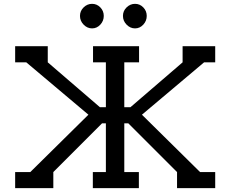

<svg xmlns="http://www.w3.org/2000/svg" viewBox="-20 -981 1197 1001"><path d="M397 -898Q397 -924 416 -942.5Q435 -961 460 -961Q485 -961 503 -942.5Q521 -924 521 -898Q521 -872 503 -852.5Q485 -833 460 -833Q435 -833 416 -852.5Q397 -872 397 -898ZM621 -898Q621 -924 640 -942.5Q659 -961 684 -961Q709 -961 727 -942.5Q745 -924 745 -898Q745 -872 727 -852.5Q709 -833 684 -833Q659 -833 640 -852.5Q621 -872 621 -898ZM1102 -656H1044L720 -383L1023 -84H1102V0H903V-84L649 -338H628V-84H704V0H464V-84H532V-338H512L258 -84V0H59V-84H138L441 -383L117 -656H59V-740H229V-656L501 -422H532V-656H465V-740H705V-656H628V-422H660L932 -656V-740H1102Z"/></svg>

Font: Arvo
Style: Regular
Weight: 400
Designer: Anton Koovit (Cyrillic Expansion: Cyreal)
Foundry: Anton Koovit, Yassin Baggar
Version: Version 3.000